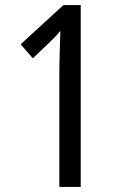

<svg xmlns="http://www.w3.org/2000/svg" viewBox="-20 -734 493 754"><path d="M213 0H297V-714H229L61 -560L109 -505L173 -566C195 -587 205 -598 217 -613C216 -570 213 -496 213 -440Z"/></svg>

Font: Noto Sans Devanagari UI Condensed
Style: Regular
Weight: 400
Width: 3
Designer: Jelle Bosma - Monotype Design Team
Foundry: Monotype Imaging Inc.
Version: Version 2.003